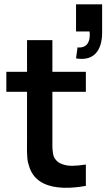

<svg xmlns="http://www.w3.org/2000/svg" viewBox="-20 -880 504 909"><path d="M386.5 -101V0Q333 10 282 9Q167.5 5.5 128.5 -66.5Q122.5 -78 118.5 -90.8Q114.5 -103.5 112.2 -112.2Q110 -121 109 -138.8Q108 -156.5 107.8 -162.8Q107.5 -169 107.8 -192Q108 -215 108 -220.5V-690H228V-227.5Q228 -223.5 228 -213.8Q228 -204 228 -200Q228 -196 228 -187.8Q228 -179.5 228.5 -175.8Q229 -172 229.5 -165.2Q230 -158.5 230.8 -154.8Q231.5 -151 232.5 -146.2Q233.5 -141.5 235.2 -137.8Q237 -134 239 -130.5Q250.5 -111.5 273.8 -103Q297 -94.5 323 -95Q349 -95.5 386.5 -101ZM386.5 -445.5H10V-540H386.5ZM340 -603.5 347 -655.5Q379.5 -652.5 394 -673.2Q408.5 -694 404 -731H340V-859.5H463.5V-726Q463.5 -659 432 -626.2Q400.5 -593.5 340 -603.5Z"/></svg>

Font: Vortex Mix
Style: Bold
Weight: 700
Designer: Mikhail Sharanda
Foundry: Mikhail Sharanda
Version: Version 4.504;Glyphs 3.1.2 (3151)